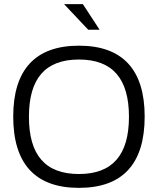

<svg xmlns="http://www.w3.org/2000/svg" viewBox="-20 -900 764 929"><path d="M362 9C150 9 44 -108 44 -336C44 -562 150 -679 362 -679C574 -679 680 -562 680 -336C680 -108 574 9 362 9ZM120 -335C120 -151 198 -58 362 -58C525 -58 604 -151 604 -335C604 -519 525 -612 362 -612C198 -612 120 -519 120 -335ZM290 -880 407 -756H462L381 -880Z"/></svg>

Font: LT Wave Alt Light
Style: Regular
Weight: 300
Designer: Daniel Lyons
Version: Version 2.5 (Glyphs App)